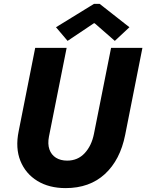

<svg xmlns="http://www.w3.org/2000/svg" viewBox="-20 -968 759 996"><path d="M320.3 7.8Q234.9 7.8 173.8 -29.5Q112.8 -66.9 85.9 -133.3Q59.1 -199.7 76.7 -286.6L162.6 -719.7H325.7L233.9 -259.3Q226.6 -221.2 236.3 -193.1Q246.1 -165 270 -149.9Q293.9 -134.8 328.6 -134.8Q383.3 -134.8 419.2 -173.3Q455.1 -211.9 467.3 -273.4L556.2 -719.7H718.8L629.4 -268.6Q603.5 -138.2 524.2 -65.2Q444.8 7.8 320.3 7.8ZM330.6 -755.9 270.5 -826.7 467.3 -947.8H497.1L651.4 -826.7L575.7 -755.9L471.2 -847.2H466.8Z"/></svg>

Font: Reddit Sans ExtraBold
Style: Italic
Weight: 800
Italic angle: -11.25°
Designer: Stephen Hutchings
Version: Version 1.013